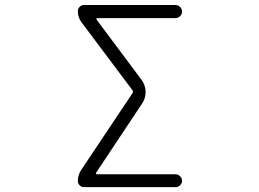

<svg xmlns="http://www.w3.org/2000/svg" viewBox="-20 -774 1040 772"><path d="M372.1 -701.2Q369.1 -701.2 368.2 -699.2Q367.2 -697.3 368.2 -695.3L549.8 -452.1Q565.4 -430.7 565.4 -403.3Q565.4 -378.9 551.8 -358.4L366.2 -79.1Q365.2 -77.1 366.2 -75.2Q367.2 -73.2 370.1 -73.2H686.5Q696.3 -73.2 704.1 -65.4Q711.9 -57.6 711.9 -47.4Q711.9 -37.1 704.1 -29.3Q696.3 -21.5 686.5 -21.5H317.4Q307.6 -21.5 300.3 -28.8Q293 -36.1 293 -45.9Q293 -70.3 306.6 -90.8L512.7 -399.4Q516.6 -405.3 512.7 -411.1L307.6 -684.6Q293 -704.1 293 -728.5Q293 -739.3 300.3 -746.6Q307.6 -753.9 317.4 -753.9H685.5Q696.3 -753.9 704.1 -746.1Q711.9 -738.3 711.9 -727.5Q711.9 -716.8 704.1 -709Q696.3 -701.2 685.5 -701.2Z"/></svg>

Font: Rounded-X Mgen+ 2m light
Style: Regular
Weight: 200
Designer: [Source Han Sans]
Ryoko NISHIZUKA  (kana & ideographs); Paul D. Hunt (Latin, Greek & Cyrillic); Wenlong ZHANG  (bopomofo
Version: Version 1.059.20150602